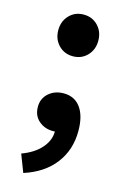

<svg xmlns="http://www.w3.org/2000/svg" viewBox="-120 -615 571 886"><g transform="rotate(15 166.0 -172.0)"><path d="M70.8 -461.4Q70.8 -504.2 97.9 -532.6Q125 -561 166.4 -561Q207.8 -561 234.9 -532.6Q262 -504.2 262 -461.4Q262 -418.8 234.9 -390.4Q207.8 -362 166.4 -362Q125.2 -362 98 -390.4Q70.8 -418.8 70.8 -461.4ZM176.8 -8 172.8 -116 225.6 -26.2Q203 -4.8 167.2 -4.8Q127.4 -4.8 99.4 -29.2Q71.4 -53.6 71.4 -95.4Q71.4 -135.6 100.2 -160.8Q129 -186 171.4 -186Q223.6 -186 252.3 -146.4Q281 -106.8 281 -35.2Q281 55 230.6 120.9Q180.2 186.8 85.4 217.4L53 133.2Q112.6 111.2 145.1 73.7Q177.6 36.2 176.8 -8Z"/></g></svg>

Font: 寒蝉端黑体 Light
Style: Regular
Weight: 300
Designer: ChillDuanSans {Warren2060}; 
Source Han Sans {Ryoko NISHIZUKA 西塚涼子 (kana, bopomofo & ideographs); Paul D. Hunt (Latin, G
Foundry: ChillType&Adobe
Version: Version 1.300;Glyphs 3.3 (3306)